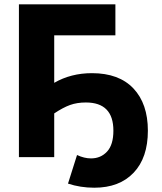

<svg xmlns="http://www.w3.org/2000/svg" viewBox="-20 -730 752 892"><path d="M407.2 -390.1Q532.7 -390.1 599.9 -319.1Q667 -248 667 -123Q667 2.9 600.8 72.5Q534.7 142.1 418 142.1Q353.5 142.1 295.9 123L337.9 -9.8Q371.6 5.9 402.8 5.9Q448.2 5.9 477.5 -25.9Q506.8 -57.6 506.8 -123Q506.8 -253.9 378.9 -253.9Q337.9 -253.9 305.4 -242.2Q272.9 -230.5 231.9 -203.1V0H67.9V-710H516.1V-565.9H231.9V-345.2Q309.6 -390.1 407.2 -390.1Z"/></svg>

Font: Raleway-v4020 ExtraBold
Style: Regular
Weight: 800
Designer: Matt McInerney, Pablo Impallari, Rodrigo Fuenzalida
Foundry: Matt McInerney, Pablo Impallari, Rodrigo Fuenzalida
Version: Version 4.020;PS 004.020;hotconv 1.0.88;makeotf.lib2.5.64775